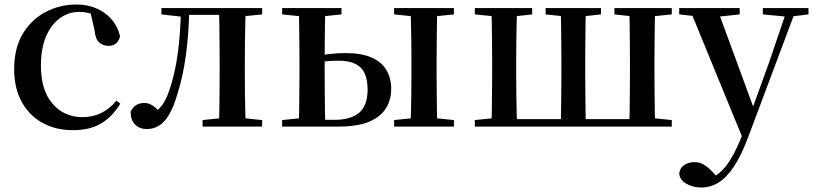

<svg xmlns="http://www.w3.org/2000/svg" viewBox="-20 -563 3618 854"><path d="M303 16Q229 16 170 -16Q111 -48 77 -109Q43 -170 43 -256Q43 -349 81.5 -413Q120 -477 183.5 -510Q247 -543 321 -543Q370 -543 410.5 -525Q451 -507 478 -475Q505 -443 514 -401Q503 -359 462 -359Q438 -359 421 -374.5Q404 -390 401 -427L380 -518L440 -476Q411 -494 385.5 -502Q360 -510 332 -510Q284 -510 245 -481Q206 -452 184 -399Q162 -346 162 -271Q162 -162 213.5 -102Q265 -42 348 -42Q393 -42 430.5 -60.5Q468 -79 498 -115L515 -102Q480 -44 430 -14Q380 16 303 16Z M633 11Q601 11 581 -9Q561 -29 561 -66Q570 -86 585.5 -95.5Q601 -105 622 -105Q641 -105 658 -94Q675 -83 693 -62V-50H667V-62Q689 -78 704 -99.5Q719 -121 732 -158Q758 -232 770.5 -324Q783 -416 785 -527H822Q820 -414 807 -318.5Q794 -223 770 -148Q753 -88 732 -53Q711 -18 686.5 -3.5Q662 11 633 11ZM698 -499V-527H802V-488H794ZM803 -497V-527H993V-497ZM881 0V-29L989 -40H1039L1146 -29V0ZM954 0Q955 -25 955.5 -66.5Q956 -108 956.5 -153Q957 -198 957 -232V-296Q957 -330 956.5 -374.5Q956 -419 955.5 -461Q955 -503 954 -527H1073Q1072 -503 1071 -461Q1070 -419 1069.5 -374.5Q1069 -330 1069 -296V-232Q1069 -198 1069.5 -153Q1070 -108 1071 -66.5Q1072 -25 1073 0ZM1013 -488V-527H1146V-499L1039 -488Z M1358 0V-30H1468Q1541 -30 1578 -62Q1615 -94 1615 -164Q1615 -233 1583.5 -263Q1552 -293 1487 -293Q1454 -293 1425.5 -290Q1397 -287 1370 -281V-312Q1406 -318 1443.5 -322.5Q1481 -327 1516 -327Q1588 -327 1633 -307Q1678 -287 1699 -251Q1720 -215 1720 -168Q1720 -120 1697 -82Q1674 -44 1622.5 -22Q1571 0 1486 0ZM1309 0Q1310 -25 1310.5 -66.5Q1311 -108 1311.5 -153Q1312 -198 1312 -232V-296Q1312 -330 1311.5 -374.5Q1311 -419 1310.5 -461Q1310 -503 1309 -527H1427Q1426 -503 1425.5 -461Q1425 -419 1424.5 -374.5Q1424 -330 1424 -295V-232Q1424 -198 1424.5 -153Q1425 -108 1425.5 -66.5Q1426 -25 1427 0ZM1806 0Q1807 -25 1808 -66.5Q1809 -108 1809.5 -153Q1810 -198 1810 -232V-296Q1810 -330 1809.5 -374.5Q1809 -419 1808 -461Q1807 -503 1806 -527H1925Q1924 -503 1923.5 -461Q1923 -419 1922.5 -374.5Q1922 -330 1922 -296V-232Q1922 -198 1922.5 -153Q1923 -108 1923.5 -66.5Q1924 -25 1925 0ZM1235 -499V-527H1499V-499L1393 -488H1343ZM1733 0V-29L1841 -40H1892L1999 -29V0ZM1733 -499V-527H1999V-499L1892 -488H1841ZM1235 0V-29L1343 -40H1370V0Z M2165 0Q2167 -25 2167.5 -66.5Q2168 -108 2168.5 -153Q2169 -198 2169 -232V-296Q2169 -330 2168.5 -374.5Q2168 -419 2167.5 -461Q2167 -503 2165 -527H2280Q2279 -503 2278 -461Q2277 -419 2276.5 -374.5Q2276 -330 2276 -296V-232Q2276 -198 2276.5 -153Q2277 -108 2278 -66.5Q2279 -25 2280 0ZM2474 0Q2475 -25 2475.5 -66.5Q2476 -108 2476.5 -153Q2477 -198 2477 -232V-296Q2477 -330 2476.5 -374.5Q2476 -419 2475.5 -461Q2475 -503 2474 -527H2586Q2585 -503 2584.5 -461Q2584 -419 2583.5 -374.5Q2583 -330 2583 -296V-232Q2583 -198 2583.5 -153Q2584 -108 2584.5 -66.5Q2585 -25 2586 0ZM2779 0Q2780 -25 2780.5 -66.5Q2781 -108 2781.5 -153Q2782 -198 2782 -232V-296Q2782 -330 2781.5 -374.5Q2781 -419 2780.5 -461Q2780 -503 2779 -527H2894Q2893 -503 2892.5 -461Q2892 -419 2891.5 -374.5Q2891 -330 2891 -296V-232Q2891 -198 2891.5 -153Q2892 -108 2892.5 -66.5Q2893 -25 2894 0ZM2092 -499V-527H2347V-499L2249 -488H2202ZM2407 -499V-527H2653V-499L2554 -488H2510ZM2713 -499V-527H2968V-499L2860 -488H2813ZM2092 0V-29L2200 -40H2224V0ZM2835 0V-40H2860L2968 -29V0ZM2224 0V-33H2835V0Z M3099 271Q3062 271 3032.5 254Q3003 237 3001 208Q3005 182 3025 170Q3045 158 3069 158Q3093 158 3112.5 170.5Q3132 183 3150 202L3179 235L3146 254L3126 237Q3175 220 3210.5 173.5Q3246 127 3276 51L3305 -21L3312 -40L3400 -283L3483 -527H3523L3309 44Q3278 127 3245 177Q3212 227 3176 249Q3140 271 3099 271ZM3288 63 3046 -527H3169L3333 -81L3339 -69ZM3001 -499V-527H3270V-499L3168 -488H3101ZM3373 -499V-527H3576V-499L3495 -489H3478Z"/></svg>

Font: Noto Serif KR SemiBold
Style: Regular
Weight: 600
Designer: Ryoko NISHIZUKA 西塚涼子 (kana & ideographs); Frank Grießhammer (Latin, Greek & Cyrillic); Wenlong ZHANG 张文龙 (bopomofo); San
Foundry: Adobe
Version: Version 2.003-H1;hotconv 1.1.1;makeotfexe 2.6.0